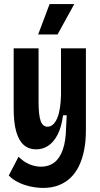

<svg xmlns="http://www.w3.org/2000/svg" viewBox="-20 -765 490 941"><path d="M192 156Q160 156 127 148.5Q94 141 67.5 127.5Q41 114 23 95L71 3Q94 27 123 39.5Q152 52 181 52Q219 52 246 31.5Q273 11 288 -32Q303 -75 304 -141L307 -200H289Q281 -140 261.5 -103.5Q242 -67 215.5 -50Q189 -33 157 -33Q121 -33 96.5 -54.5Q72 -76 59.5 -120Q47 -164 47 -233V-528H169V-267Q169 -202 179 -173Q189 -144 213 -144Q228 -144 240 -155Q252 -166 260.5 -186Q269 -206 273.5 -234.5Q278 -263 279 -298V-528H401V-126Q401 -74 392.5 -30.5Q384 13 367.5 47.5Q351 82 326 106Q301 130 267.5 143Q234 156 192 156ZM262 -596H167L223 -745H344Z"/></svg>

Font: Bricolage Grotesque 24pt Condensed SemiBold
Style: Regular
Weight: 600
Width: 3
Designer: Mathieu Triay
Foundry: Atelier Triay
Version: Version 1.001;gftools[0.9.33.dev8+g029e19f]